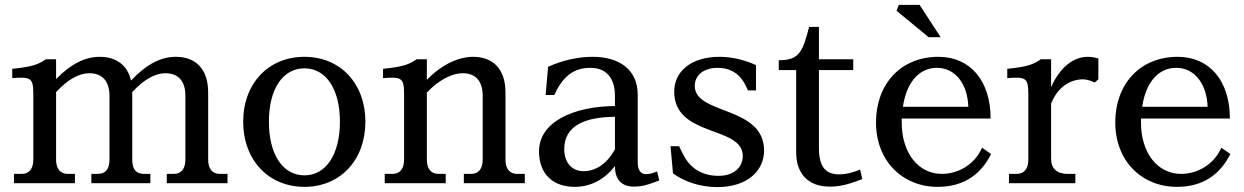

<svg xmlns="http://www.w3.org/2000/svg" viewBox="-20 -748 5080 784"><path d="M209 -96V-372C257 -424 303 -449 345 -449C397 -449 427 -417 427 -357V-96C427 -58 411 -38 380 -38H353V0H594V-38H567C535 -38 520 -58 520 -96V-371V-372C568 -424 614 -449 655 -449C708 -449 737 -417 737 -357V-96C737 -59 720 -38 690 -38H661V0H909V-38H877C847 -38 830 -59 830 -96V-371C830 -466 779 -516 698 -516C638 -516 579 -487 515 -419C500 -483 454 -516 387 -516C330 -516 271 -489 209 -425V-506H167C136 -484 109 -475 30 -467V-429C106 -435 116 -430 116 -363V-96C116 -59 99 -38 69 -38H37V0H286V-38H256C226 -38 209 -59 209 -96Z M1223 -32C1135 -32 1078 -117 1078 -251C1078 -385 1135 -469 1223 -469C1311 -469 1368 -385 1368 -251C1368 -117 1311 -32 1223 -32ZM973 -251C973 -95 1076 15 1223 15C1370 15 1472 -95 1472 -251C1472 -407 1370 -516 1223 -516C1076 -516 973 -407 973 -251Z M1723 -96V-370C1773 -423 1827 -449 1869 -449C1922 -449 1951 -417 1951 -357V-96C1951 -59 1934 -38 1904 -38H1874V0H2123V-38H2091C2061 -38 2044 -59 2044 -96V-371C2044 -466 1993 -516 1912 -516C1856 -516 1787 -488 1723 -422V-506H1681C1650 -484 1623 -475 1544 -467V-429C1620 -435 1630 -430 1630 -363V-96C1630 -59 1613 -38 1583 -38H1551V0H1800V-38H1770C1740 -38 1723 -59 1723 -96Z M2400 -516C2342 -516 2276 -502 2218 -475L2208 -360H2243C2275 -428 2315 -471 2391 -471C2453 -471 2491 -432 2491 -357V-315C2327 -314 2181 -253 2181 -130C2181 -37 2238 15 2327 15C2394 15 2450 -17 2491 -70V-69C2491 -19 2515 14 2568 14C2594 14 2615 11 2672 -11L2663 -48C2642 -39 2630 -37 2617 -37C2596 -37 2584 -54 2584 -85V-361C2584 -463 2510 -516 2400 -516ZM2284 -139C2284 -233 2365 -270 2491 -271V-138C2460 -82 2415 -49 2363 -49C2316 -49 2284 -83 2284 -139Z M2817 -397C2817 -440 2852 -471 2911 -471C2957 -471 2992 -452 3015 -416C3019 -411 3028 -393 3034 -379H3067V-482C3027 -501 2973 -516 2919 -516C2798 -516 2733 -453 2733 -374C2733 -186 3013 -236 3013 -111C3013 -66 2978 -30 2914 -30C2842 -30 2801 -66 2780 -99C2772 -112 2763 -129 2753 -151H2718L2728 -40C2773 -7 2838 16 2909 16C3033 16 3100 -52 3100 -133C3100 -317 2817 -278 2817 -397Z M3160 -502V-462H3231V-126C3231 -42 3277 14 3368 14C3402 14 3436 9 3501 -17L3492 -56C3461 -42 3431 -36 3407 -36C3354 -36 3324 -63 3324 -144V-462H3464V-506H3324V-638H3284C3257 -535 3243 -502 3160 -502Z M3650 -728 3641 -704 3772 -596H3821L3735 -728ZM3557 -248C3557 -92 3664 15 3809 15C3918 15 3986 -38 4027 -119L3990 -145C3960 -75 3891 -38 3826 -38C3729 -38 3662 -124 3662 -248V-264H4025C4025 -418 3942 -516 3812 -516C3657 -516 3557 -404 3557 -248ZM3667 -312C3681 -409 3731 -471 3806 -471C3881 -471 3931 -405 3934 -312Z M4272 -99V-325C4300 -395 4352 -424 4402 -424C4417 -424 4434 -419 4450 -411L4465 -424V-509C4450 -514 4436 -516 4421 -516C4363 -516 4307 -472 4272 -392V-506H4230C4199 -484 4172 -475 4093 -467V-429C4169 -435 4179 -430 4179 -363V-96C4179 -59 4162 -38 4132 -38H4100V0H4371V-38H4339C4296 -38 4272 -60 4272 -99Z M4534 -248C4534 -92 4641 15 4786 15C4895 15 4963 -38 5004 -119L4967 -145C4937 -75 4868 -38 4803 -38C4706 -38 4639 -124 4639 -248V-264H5002C5002 -418 4919 -516 4789 -516C4634 -516 4534 -404 4534 -248ZM4644 -312C4658 -409 4708 -471 4783 -471C4858 -471 4908 -405 4911 -312Z"/></svg>

Font: LT Superior Serif Medium
Style: Regular
Weight: 500
Designer: Daniel Lyons
Foundry: LyonsType
Version: Version 2.120;FEAKit 1.0